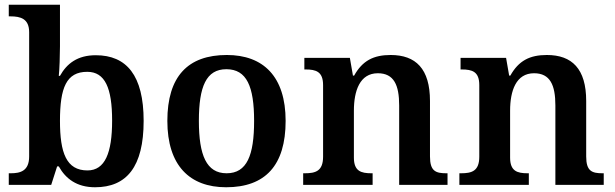

<svg xmlns="http://www.w3.org/2000/svg" viewBox="-20 -780 2594 810"><path d="M381 10C514 10 586 -76 586 -270C586 -462 514 -547 384 -547C307 -547 262 -512 233 -460H228C231 -485 233 -549 233 -584V-760H17V-711H24C67 -711 103 -701 103 -644V-120C103 -58 65 -49 25 -49H17V0H196L221 -78H228C257 -26 304 10 381 10ZM349 -61C260 -61 233 -135 233 -270C233 -410 260 -477 348 -477C423 -477 453 -409 453 -271C453 -135 423 -61 349 -61Z M934 10C1099 10 1185 -82 1185 -270C1185 -457 1091 -548 937 -548C772 -548 686 -457 686 -270C686 -82 780 10 934 10ZM936 -49C851 -49 819 -125 819 -270C819 -415 850 -488 935 -488C1021 -488 1052 -415 1052 -270C1052 -125 1022 -49 936 -49Z M1259 0H1552V-49H1547C1503 -49 1473 -58 1473 -115V-313C1473 -397 1498 -471 1574 -471C1642 -471 1664 -421 1664 -335V0H1868V-49H1863C1818 -49 1794 -58 1794 -120V-354C1794 -490 1734 -548 1628 -548C1556 -548 1509 -524 1474 -461H1469L1456 -536H1264V-487H1269C1313 -487 1343 -478 1343 -421V-119C1343 -58 1311 -49 1266 -49H1259Z M1918 0H2211V-49H2206C2162 -49 2132 -58 2132 -115V-313C2132 -397 2157 -471 2233 -471C2301 -471 2323 -421 2323 -335V0H2527V-49H2522C2477 -49 2453 -58 2453 -120V-354C2453 -490 2393 -548 2287 -548C2215 -548 2168 -524 2133 -461H2128L2115 -536H1923V-487H1928C1972 -487 2002 -478 2002 -421V-119C2002 -58 1970 -49 1925 -49H1918Z"/></svg>

Font: Noto Serif Lao SemiBold
Style: Regular
Weight: 600
Designer: Monotype Design Team
Foundry: Monotype Imaging Inc.
Version: Version 2.003